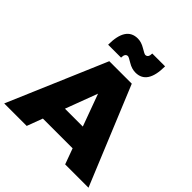

<svg xmlns="http://www.w3.org/2000/svg" viewBox="-253 -1118 1292 1292"><g transform="rotate(45 393.0 -472.5)"><path d="M356 -814Q330 -814 330 -774H207Q207 -945 319 -945Q353 -945 388.5 -923.5Q424 -902 432 -902Q459 -902 459 -942H581Q581 -771 470 -771Q434 -771 399 -792.5Q364 -814 356 -814ZM531 -112H248L206 0H-8L291 -701H505L794 0H572ZM476 -264 392 -493 306 -264Z"/></g></svg>

Font: Montserrat Extra Bold
Style: Regular
Weight: 800
Designer: Julieta Ulanovsky
Foundry: Julieta Ulanovsky
Version: Version 3.001;PS 003.001;hotconv 1.0.70;makeotf.lib2.5.58329